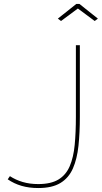

<svg xmlns="http://www.w3.org/2000/svg" viewBox="-20 -938 514 969"><path d="M30 -49Q59 -30 94.5 -19.5Q130 -9 173 -9Q237 -9 275 -32Q313 -55 332 -99.5Q351 -144 357 -207Q363 -270 363 -349V-710H383V-349Q383 -268 376 -202Q369 -136 348 -88Q327 -40 285 -14.5Q243 11 173 11Q127 11 89 0Q51 -11 19 -33ZM272 -844 365 -918H381L474 -844L458 -832L373 -895L288 -832Z"/></svg>

Font: Raleway Thin
Style: Regular
Weight: 100
Designer: Matt McInerney, Pablo Impallari, Rodrigo Fuenzalida
Foundry: Matt McInerney, Pablo Impallari, Rodrigo Fuenzalida
Version: Version 4.026